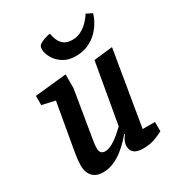

<svg xmlns="http://www.w3.org/2000/svg" viewBox="-174 -837 888 959"><g transform="rotate(-30 269.5 -357.5)"><path d="M142 9Q115 9 97 -1.5Q79 -12 70 -31.5Q61 -51 61 -78Q61 -89 62.5 -105.5Q64 -122 67 -138.5Q70 -155 71 -164L116 -420L41 -437V-490L223 -509V-430L181 -176Q180 -168 177.5 -155.5Q175 -143 174 -131Q173 -119 173 -111Q173 -96 180 -86.5Q187 -77 204 -77Q223 -77 246 -90Q269 -103 289.5 -121Q310 -139 323 -151L384 -499L492 -511L420 -80H491V-26Q473 -16 443 -5Q413 6 376 6Q341 6 324 -7Q307 -20 307 -48Q307 -59 312.5 -73Q318 -87 331 -103L328 -105Q318 -93 300 -74Q282 -55 258 -36Q234 -17 204 -4Q174 9 142 9ZM313 -562Q271 -562 242 -581Q213 -600 198 -626.5Q183 -653 183 -676Q183 -686 185.5 -691.5Q188 -697 193 -701Q199 -706 211.5 -711.5Q224 -717 237.5 -720.5Q251 -724 257 -724Q260 -703 268.5 -684Q277 -665 294 -653Q311 -641 340 -641Q367 -641 388.5 -652Q410 -663 425.5 -678Q441 -693 450.5 -706Q460 -719 461 -722L495 -705Q494 -700 488 -684.5Q482 -669 469 -648.5Q456 -628 435.5 -608.5Q415 -589 384.5 -575.5Q354 -562 313 -562Z"/></g></svg>

Font: Faustina SemiBold
Style: Italic
Weight: 600
Italic angle: -8°
Designer: Alfonso Garcia
Foundry: http://www.omnibus-type.com
Version: Version 1.200